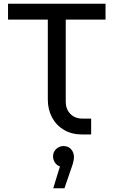

<svg xmlns="http://www.w3.org/2000/svg" viewBox="-20 -720 608 1028"><path d="M421 0Q364 0 322.5 -24.5Q281 -49 258.5 -91.5Q236 -134 236 -187V-615H23V-700H545V-615H332V-175Q332 -136 356.5 -110.5Q381 -85 422 -85H468V0ZM265 288 301 171Q283 165 273.5 149.5Q264 134 264 117Q264 94 280.5 78Q297 62 320 62Q346 62 361 79.5Q376 97 376 120Q376 141 365 172L325 288Z"/></svg>

Font: MuseoModerno
Style: Regular
Weight: 400
Designer: Pablo Cosgaya, Héctor Gatti, Marcela Romero, and the Authors of The MuseoModerno Project.
Foundry: Omnibus-Type Team
Version: Version 1.001